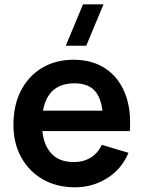

<svg xmlns="http://www.w3.org/2000/svg" viewBox="-20 -822 642 858"><path d="M315.3 15Q233.4 15 171.5 -20.5Q109.6 -56.1 74.8 -119Q40 -182 40 -264.2Q40 -352.7 74.1 -417.9Q108.2 -483.2 168.7 -519.1Q229.2 -555 308.7 -555Q392.4 -555 451.2 -515.8Q509.9 -476.7 538.5 -405.2Q567.2 -333.7 560.1 -236.3H440.5V-280.3Q440 -368.5 409.5 -409.1Q379 -449.7 313.7 -449.7Q239.8 -449.7 203.6 -403.8Q167.5 -358 167.5 -270Q167.5 -187.8 203.6 -142.8Q239.8 -97.8 308.7 -97.8Q353.2 -97.8 385.3 -117.7Q417.5 -137.5 435 -174.8L554.2 -139Q523.2 -65.8 458.4 -25.4Q393.5 15 315.3 15ZM501.2 -236.3H129.5V-327.5H501.2ZM273.8 -617.5H365.3L442.5 -802.5H351Z"/></svg>

Font: Manrope Variable Light
Style: Regular
Weight: 200
Designer: Mikhail Sharanda
Foundry: Mikhail Sharanda
Version: Version 4.505